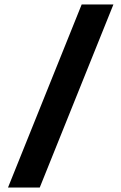

<svg xmlns="http://www.w3.org/2000/svg" viewBox="-20 -725 546 865"><path d="M16 120H159L491 -705H348Z"/></svg>

Font: Mluvka
Style: Bold
Weight: 700
Designer: Modified by Jiří Krblich, Original typeface by Gumpita Rahayu
Foundry: Gumpita Rahayu & Jiří Krblich
Version: Version 2.000;Glyphs 3.1.1 (3134)